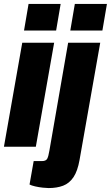

<svg xmlns="http://www.w3.org/2000/svg" viewBox="-33 -745 563 975"><path d="M89 -590 112 -725H275L252 -590ZM-13 0 80 -528H242L149 0ZM324 -590 347 -725H510L487 -590ZM214 210Q204 210 184.5 208Q165 206 145.5 201.5Q126 197 117 192L138 73H180Q200 73 206.5 61.5Q213 50 218 19L313 -528H476L371 67Q361 124 340 155Q319 186 287.5 198Q256 210 214 210Z"/></svg>

Font: Archivo ExtraCondensed Black
Style: Italic
Weight: 900
Width: 2
Italic angle: -10°
Designer: Hector Gatti
Foundry: Omnibus-Type
Version: Version 2.001